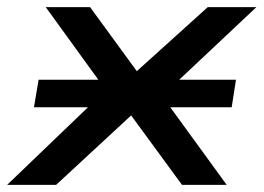

<svg xmlns="http://www.w3.org/2000/svg" viewBox="-33 -517 737 537"><path d="M-13 0 286 -287 292 -225 95 -497H219L354 -312H343L548 -497H684L396 -226V-282L601 0H476L331 -198L339 -199L124 0ZM62 -217 75 -294H627L615 -217Z"/></svg>

Font: Nunito Sans 7pt Expanded Medium
Style: Italic
Weight: 500
Width: 7
Italic angle: -9°
Designer: Vernon Adams
Foundry: Vernon Adams
Version: Version 3.101;gftools[0.9.27]